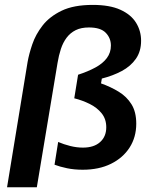

<svg xmlns="http://www.w3.org/2000/svg" viewBox="-20 -692 615 795"><path d="M9.2 83.3 94.2 -435Q100 -468.3 113.8 -508.8Q127.5 -549.2 156.2 -586.2Q185 -623.3 235 -647.5Q285 -671.7 364.2 -671.7Q434.2 -671.7 478.3 -651.7Q522.5 -631.7 543.3 -597.9Q564.2 -564.2 564.2 -523.3Q564.2 -479.2 542.5 -448.3Q520.8 -417.5 484.2 -397.9Q447.5 -378.3 401.7 -366.7L398.3 -346.7Q438.3 -332.5 471.7 -312.1Q505 -291.7 524.6 -260Q544.2 -228.3 544.2 -180Q544.2 -124.2 516.7 -81.2Q489.2 -38.3 439.6 -13.8Q390 10.8 322.5 10.8Q287.5 10.8 257.5 4.6Q227.5 -1.7 205.8 -10L220.8 -104.2Q244.2 -94.2 270.8 -87.5Q297.5 -80.8 323.3 -80.8Q369.2 -80.8 394.6 -103.8Q420 -126.7 420 -165Q420 -199.2 400.8 -222.9Q381.7 -246.7 351.2 -261.7Q320.8 -276.7 287.5 -285L303.3 -382.5Q344.2 -395.8 375 -412.5Q405.8 -429.2 422.5 -451.7Q439.2 -474.2 439.2 -503.3Q439.2 -534.2 417.9 -556.2Q396.7 -578.3 348.3 -578.3Q315.8 -578.3 293.3 -567.1Q270.8 -555.8 255.8 -535.8Q240.8 -515.8 232.1 -489.2Q223.3 -462.5 218.3 -431.7L132.5 83.3Z"/></svg>

Font: Familjen Grotesk SemiBold
Style: Italic
Weight: 600
Italic angle: -9.46201°
Designer: Anders Wikstroem, Jonas Baeckman, Matilda Gysing, Kristian Moeller
Foundry: Familjen STHLM AB
Version: Version 2.002